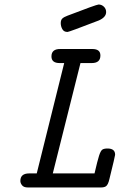

<svg xmlns="http://www.w3.org/2000/svg" viewBox="-20 -827 565 847"><path d="M69.8 -28.8Q69.8 -62 108.9 -62H142.1L263.2 -548.8H243.2Q207 -548.8 207 -578.1Q207 -611.3 246.1 -610.8H387.2Q423.3 -610.8 422.9 -582Q422.9 -548.8 384.8 -548.8H335L212.9 -62H397Q410.2 -119.1 417 -140.1Q423.8 -161.1 430.9 -166.5Q438 -171.9 454.1 -171.9Q488.3 -171.9 487.8 -144Q487.8 -139.2 462.9 -38.1Q457 -11.2 446.8 -4.9Q439 0 424.8 0H103Q85 0 77.4 -9.5Q69.8 -19 69.8 -28.8ZM277.8 -757.8Q404.8 -806.6 415 -807.1Q428.2 -807.1 438.2 -797.6Q448.2 -788.1 448.2 -773.9Q448.2 -751 416 -736.8Q284.2 -686 277.8 -686Q261.7 -686 254.9 -698.5Q248 -710.9 248 -724.9Q248 -738.8 255.1 -745.4Q262.2 -752 277.8 -757.8Z"/></svg>

Font: CMU Typewriter Text
Style: Italic
Weight: 500
Italic angle: -14.04°
Version: Version 0.7.0